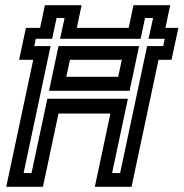

<svg xmlns="http://www.w3.org/2000/svg" viewBox="-20 -720 708 740"><path d="M4 0 108 -489.5H53.5L80 -612.5H134.5L153 -700H294.5L276 -612.5H476L494.5 -700H636L617.5 -612.5H667.5L641 -489.5H591L487 0H345.5L405.5 -282.5H205.5L145.5 0ZM71 -53H101.5L162.5 -339.5H473L412 -53H443L547 -542.5H609L615 -570.5H552.5L570 -650.5H539L522 -570.5H211.5L229 -650.5H198L181 -570.5H118L112 -542.5H175ZM169 -370 205.5 -542.5H516L479.5 -370ZM235.5 -424H435.5L449.5 -489.5H249.5Z"/></svg>

Font: Tourney Expanded SemiBold
Style: Italic
Weight: 600
Width: 7
Italic angle: -12°
Designer: Tyler Finck
Foundry: Etcetera Type Co
Version: Version 1.010; ttfautohint (v1.8.3)